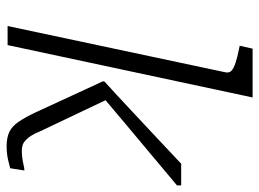

<svg xmlns="http://www.w3.org/2000/svg" viewBox="-124 -674 801 594"><g transform="rotate(90 277.0 -377.5)"><path d="M387 -100 282 -321 268 -284Q316 -325 363.5 -364.5Q411 -404 458.5 -444Q506 -484 554 -524V-537H487Q445 -497 402.5 -457.5Q360 -418 318 -378.5Q276 -339 233 -300L232 -295L328 -87Q344 -53 358 -33Q372 -13 389.5 -5Q407 3 433 3Q446 3 458 1.5Q470 0 481 -3Q492 -6 501 -8L508 -52Q501 -52 491 -49.5Q481 -47 469.5 -45.5Q458 -44 446 -44Q436 -44 428 -47Q420 -50 413 -57Q406 -64 399.5 -74.5Q393 -85 387 -100ZM61 0H120L282 -758H131L122 -718L132 -716Q157 -711 174 -705.5Q191 -700 199 -693Q207 -686 204 -673Z"/></g></svg>

Font: Roboto Serif ExtraLight
Style: Italic
Weight: 250
Italic angle: -10°
Designer: Greg Gazdowicz
Foundry: Commercial Type
Version: Version 1.008